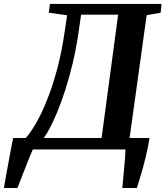

<svg xmlns="http://www.w3.org/2000/svg" viewBox="-81 -763 844 980"><path d="M-61 196.5Q-55.5 164 -48.8 126.5Q-42 89 -35.2 52.8Q-28.5 16.5 -23 -13Q-17.5 -42.5 -14 -58.5H50Q63.5 -72 83.2 -101.8Q103 -131.5 125.8 -177.2Q148.5 -223 171.5 -285Q194.5 -347 214.5 -425Q234.5 -503 248.5 -597L261.5 -685L168 -698L174 -743H743.5L739 -698L667.5 -685.5L580.5 -58.5H682.5Q675.5 -18 666.8 20.5Q658 59 648.8 92.8Q639.5 126.5 631.2 153Q623 179.5 617.5 196.5H543.5Q545 178 547.5 152Q550 126 552.5 97.8Q555 69.5 557 44Q559 18.5 559.5 0H86.5Q81.5 10 71 36Q60.5 62 48.2 93.5Q36 125 25 153.2Q14 181.5 8 196.5ZM141.5 -58.5H437.5L522 -688H333L319 -592Q307 -510.5 289.5 -438Q272 -365.5 252 -303.2Q232 -241 211.5 -191.8Q191 -142.5 173 -108.5Q155 -74.5 141.5 -58.5Z"/></svg>

Font: Merriweather 36pt
Style: Bold Italic
Weight: 700
Italic angle: -7.8°
Version: Version 2.101